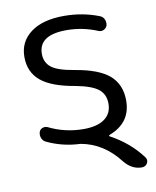

<svg xmlns="http://www.w3.org/2000/svg" viewBox="-79 -614 653 803"><g transform="rotate(-10 248.0 -212.5)"><path d="M395.5 -525.4Q408.2 -520.5 413.6 -508.3Q418.9 -496.1 416 -482.4Q412.1 -471.7 401.4 -466.3Q390.6 -460.9 378.9 -465.8Q315.4 -492.2 247.1 -492.2Q128.9 -492.2 128.9 -412.1Q128.9 -376 154.8 -355Q180.7 -334 251 -322.3Q352.5 -305.7 397.5 -266.6Q442.4 -227.5 442.4 -159.2Q442.4 -64.5 348.6 -29.3Q346.7 -28.3 346.7 -26.4Q346.7 -24.4 348.6 -23.4Q428.7 19.5 480.5 88.9Q485.4 95.7 485.4 102.5Q485.4 108.4 482.4 114.3Q474.6 127.9 459 127.9Q416 127.9 384.8 88.9Q318.4 2.9 222.7 -13.7Q147.5 -16.6 82 -47.9Q69.3 -53.7 64.5 -66.4Q59.6 -79.1 63.5 -91.8Q66.4 -102.5 77.6 -106.9Q88.9 -111.3 99.6 -106.4Q168.9 -72.3 247.1 -72.3Q304.7 -72.3 335.9 -94.7Q367.2 -117.2 367.2 -159.2Q367.2 -199.2 339.4 -221.2Q311.5 -243.2 243.2 -255.9Q144.5 -272.5 99.6 -310.1Q54.7 -347.7 54.7 -412.1Q54.7 -476.6 105.5 -514.6Q156.2 -552.7 247.1 -552.7Q326.2 -552.7 395.5 -525.4Z"/></g></svg>

Font: Gen Jyuu Gothic Normal
Style: Regular
Weight: 300
Designer: [Source Han Sans]
Ryoko NISHIZUKA  (kana & ideographs); Paul D. Hunt (Latin, Greek & Cyrillic); Wenlong ZHANG  (bopomofo
Version: Version 1.002.20150607